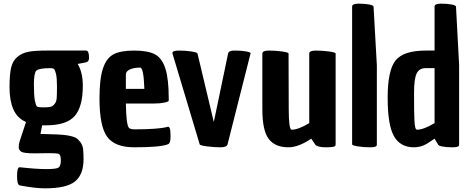

<svg xmlns="http://www.w3.org/2000/svg" viewBox="-20 -788 2570 1048"><path d="M254 48 169 49Q107 49 94.5 39Q82 29 82 15Q82 1 87 -16L122 -122Q74 -143 53 -191Q32 -239 32 -311Q32 -383 41 -420Q50 -457 75.5 -478Q101 -499 136 -505.5Q171 -512 232 -512H450Q466 -512 466 -472Q466 -452 450 -448L447 -447L404 -439Q432 -393 432 -320Q432 -205 387.5 -154.5Q343 -104 232 -104H210L201 -57Q314 -55 348 -49Q382 -43 395 -35Q408 -27 419.5 -11Q431 5 433.5 26Q436 47 436 81Q436 164 390 202Q344 240 226 240Q171 240 88 224Q73 221 73 173Q73 125 87 125Q87 125 88 125H89Q179 135 232.5 135Q286 135 299 127Q312 119 312 87.5Q312 56 300.5 52Q289 48 254 48ZM257 -416Q192 -416 178.5 -402.5Q165 -389 165 -327.5Q165 -266 170.5 -238.5Q176 -211 182 -206.5Q188 -202 211.5 -202Q235 -202 249.5 -203.5Q264 -205 276 -218Q288 -231 289.5 -252Q291 -273 291 -318Q291 -363 285.5 -385.5Q280 -408 274 -412Q268 -416 257 -416Z M713 16Q606 16 564.5 -42Q523 -100 523 -250Q523 -358 542 -414.5Q561 -471 599.5 -491.5Q638 -512 713 -512Q788 -512 826.5 -491Q865 -470 883 -413Q901 -356 901 -251Q901 -245 901 -239Q901 -233 877.5 -228Q854 -223 821 -223H667Q669 -106 684 -90Q693 -82 713 -82Q844 -82 892 -95Q894 -96 895 -96Q902 -98 906.5 -88Q911 -78 911 -41Q911 -4 895 0Q854 16 713 16ZM667 -381V-303H768Q764 -419 745 -419Q711 -419 689 -409Q667 -399 667 -381Z M921 -499Q921 -512 957.5 -512Q994 -512 1025.5 -507Q1057 -502 1058 -496L1147 -122L1225 -496Q1229 -512 1257 -512Q1285 -512 1304 -510Q1350 -505 1348 -496L1347 -494L1222 0Q1218 16 1183.5 16Q1149 16 1110.5 11Q1072 6 1070 0L922 -494V-496Q921 -498 921 -499Z M1555 16Q1481 16 1446.5 -30Q1412 -76 1412 -192V-496Q1412 -512 1448.5 -512Q1485 -512 1520 -507Q1555 -502 1555 -496L1556 -192Q1556 -80 1572 -80Q1608 -80 1668 -116V-496Q1668 -512 1704.5 -512Q1741 -512 1776.5 -507Q1812 -502 1812 -496V0Q1812 6 1810 8Q1806 16 1758.5 16Q1711 16 1700 0L1679 -31Q1609 16 1555 16Z M2037 0Q2037 6 2035 8Q2031 16 1998 16Q1965 16 1933.5 11Q1902 6 1902 0V-752Q1902 -768 1937 -768Q1972 -768 1995 -763.5Q2018 -759 2019 -752L2037 -431Z M2239 16Q2165 16 2130.5 -44.5Q2096 -105 2096 -255Q2096 -405 2139.5 -458.5Q2183 -512 2304 -512H2352V-752Q2352 -768 2387 -768Q2422 -768 2445 -763.5Q2468 -759 2469 -752L2486 -433V0Q2486 6 2485 8Q2480 16 2448 16Q2416 16 2393.5 11.5Q2371 7 2371 0L2352 -31Q2323 -12 2311 -4Q2278 16 2239 16ZM2242 -134Q2244 -80 2256 -80Q2292 -80 2352 -116V-416H2304Q2267 -416 2253.5 -385.5Q2240 -355 2240 -282.5Q2240 -210 2240.5 -187Q2241 -164 2242 -134Z"/></svg>

Font: Chau Philomene One
Style: Regular
Weight: 400
Designer: Vicente Lamonaca
Foundry: TipoType
Version: Version 1.002